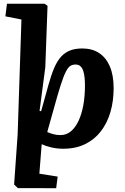

<svg xmlns="http://www.w3.org/2000/svg" viewBox="-20 -787 671 1034"><path d="M76 226 56 206.5 75 -62.5 95.5 -682 9 -699 17.5 -767H219.5L236 -756L224 -425L193 -190L201.5 -188L241.5 -332Q256.5 -385.5 272.5 -422.5Q288.5 -459.5 309.5 -482.3Q330.5 -505 358.3 -515.5Q386 -526 423.5 -526Q476 -526 513.5 -501.5Q551 -477 571.5 -429.5Q592 -382 592 -312Q592 -243 574.8 -183.8Q557.5 -124.5 523.3 -80Q489 -35.5 438.3 -10.8Q387.5 14 320.5 14Q285 14 254 6.3Q223 -1.5 204.5 -10.5L192 148.5L290.5 164L282.5 226.5ZM387 -439.5Q371 -439.5 359 -432.2Q347 -425 334.8 -401.2Q322.5 -377.5 307 -329.3Q291.5 -281 269 -199L234.5 -76Q249 -69.5 267 -64.5Q285 -59.5 305.5 -59.5Q337.5 -59.5 361.8 -79.8Q386 -100 403 -136.3Q420 -172.5 428.8 -221Q437.5 -269.5 437.5 -326Q437.5 -348.5 435.5 -368.8Q433.5 -389 428.3 -405.3Q423 -421.5 413 -430.5Q403 -439.5 387 -439.5Z"/></svg>

Font: Literata
Style: Italic
Weight: 400
Italic angle: -2°
Designer: Latin by Veronika Burian and Jose Scaglione. Greek by Irene Vlachou. Cyrillic by Vera Evstafieva
Foundry: TypeTogether
Version: Version 3.103;gftools[0.9.29]